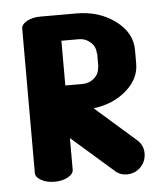

<svg xmlns="http://www.w3.org/2000/svg" viewBox="-42 -518 484 556"><g transform="rotate(-5 200.0 -240.0)"><path d="M95 -480Q95 -480 200 -480Q266 -480 313 -445Q360 -410 360 -360V-320Q360 -276 321.5 -242.5Q283 -209 226 -202L341 -101Q361 -85 361.5 -61Q362 -37 346.5 -20.5Q331 -4 308 -3Q285 -2 269 -18L150 -122V-30Q150 -18 134 -9Q118 0 95 0Q72 0 56 -9Q40 -18 40 -30V-450Q40 -462 56 -471Q72 -480 95 -480ZM150 -405V-275H200Q220 -275 234.5 -288Q249 -301 249 -320H250V-360H249Q249 -379 234.5 -392Q220 -405 200 -405Z"/></g></svg>

Font: SOV_ThonBuri
Style: Book
Weight: 400
Version: Version 1.00